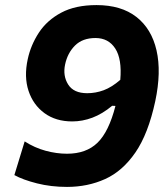

<svg xmlns="http://www.w3.org/2000/svg" viewBox="-20 -722 657 755"><path d="M243.5 13Q180.5 13 125.2 -1Q70 -15 36.5 -33.5L77 -166Q116 -141 159.2 -129.2Q202.5 -117.5 243.5 -117.5Q319 -117.5 363.5 -160.8Q408 -204 434 -305.5L421 -306Q382.5 -274 343.2 -259.2Q304 -244.5 264 -244.5Q199.5 -244.5 155 -277Q110.5 -309.5 92.2 -364.8Q74 -420 89 -489Q101 -545 133 -593.8Q165 -642.5 220.8 -672.2Q276.5 -702 359.5 -702Q456.5 -702 516.2 -655.5Q576 -609 595.5 -524Q615 -439 590.5 -324Q563 -196 512.5 -122.5Q462 -49 393.5 -18Q325 13 243.5 13ZM236 -468.5Q226.5 -424 248 -389.8Q269.5 -355.5 323 -355.5Q356 -355.5 387.8 -367.2Q419.5 -379 453 -408Q460 -490 433.2 -531.2Q406.5 -572.5 355.5 -572.5Q304.5 -572.5 275 -543Q245.5 -513.5 236 -468.5Z"/></svg>

Font: Commissioner
Style: Bold Italic
Weight: 700
Italic angle: -12°
Designer: Kostas Bartsokas
Foundry: Kostas Bartsokas
Version: Version 1.000; ttfautohint (v1.8.3)